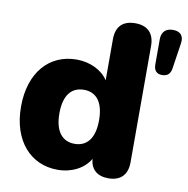

<svg xmlns="http://www.w3.org/2000/svg" viewBox="-81 -793 865 882"><g transform="rotate(10 351.5 -351.5)"><path d="M244 11C310 11 367 -19 394 -66C399 -17 429 9 481 9C538 9 569 -23 569 -81V-624C569 -683 537 -714 480 -714C422 -714 391 -683 391 -624V-432C364 -475 307 -503 244 -503C117 -503 29 -406 29 -246C29 -87 118 11 244 11ZM641 -501C666 -501 680 -513 684 -539L702 -658C708 -694 691 -714 656 -714C622 -714 603 -695 603 -661V-543C603 -516 616 -501 641 -501ZM301 -120C246 -120 208 -158 208 -246C208 -335 246 -372 301 -372C355 -372 393 -335 393 -246C393 -158 355 -120 301 -120Z"/></g></svg>

Font: Nunito Black
Style: Regular
Weight: 900
Designer: Vernon Adams
Foundry: Vernon Adams
Version: Version 3.602